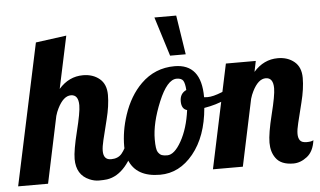

<svg xmlns="http://www.w3.org/2000/svg" viewBox="-90 -833 1534 921"><g transform="rotate(-5 677.0 -372.0)"><path d="M380.9 -133.8Q380.9 -90.8 417.5 -90.8Q451.2 -90.8 469.2 -112.3Q487.3 -133.8 504.9 -179.2H546.9Q488.8 -10.7 389.6 3.9Q374 5.9 351.1 5.9Q328.1 5.9 305.7 -3.9Q243.2 -30.3 243.2 -106.9Q243.2 -147.9 265.6 -237.8Q288.1 -327.6 288.1 -361.8Q288.1 -413.1 252 -413.1Q215.8 -413.1 187.5 -356Q179.2 -339.8 173.8 -320.8L106 0H-38.1L106.9 -680.2L254.9 -700.2L201.2 -448.2Q250 -503.9 317.9 -503.9Q365.7 -503.9 397.5 -477.5Q429.2 -451.2 429.2 -399.4Q429.2 -347.7 412.6 -282.2L388.7 -185.5Q380.9 -153.8 380.9 -133.8Z M1061.5 -379.9Q1001 -316.4 884.3 -296.9Q872.6 -160.2 805.7 -78.1Q738.8 3.9 645.5 3.9Q530.3 3.9 497.1 -81.1Q485.4 -110.8 485.4 -147Q485.4 -183.1 491.5 -220.5Q497.6 -257.8 510.7 -297.4Q540.5 -386.7 597.2 -442.4Q664.6 -508.8 759.3 -508.8Q887.7 -508.8 887.7 -349.1V-348.1Q892.6 -347.2 904.3 -347.2Q931.2 -347.2 973.4 -364.3Q1015.6 -381.3 1052.7 -407.2ZM801.3 -293.9Q774.4 -300.8 774.4 -338.4Q774.4 -376 805.7 -390.1Q803.7 -421.9 795.7 -435.1Q787.6 -448.2 764.2 -448.2Q718.3 -448.2 676.3 -346.9Q634.3 -245.6 634.3 -167Q634.3 -118.7 643.1 -105.7Q651.9 -92.8 661.6 -89.4Q671.4 -85.9 687.5 -85.9Q722.2 -85.9 755.9 -146Q789.6 -206.1 801.3 -293.9ZM742.7 -561 683.6 -750H788.6L817.9 -561Z M1139.2 -448.2Q1188 -503.9 1255.9 -503.9Q1303.7 -503.9 1335.4 -477.5Q1367.2 -451.2 1367.2 -399.4Q1367.2 -347.7 1350.6 -282.2L1326.7 -185.5Q1318.8 -153.8 1318.8 -133.8Q1318.8 -113.8 1327.4 -102.3Q1335.9 -90.8 1359.4 -90.8Q1382.8 -90.8 1392.1 -97.2Q1384.8 -43 1353 -18.6Q1321.3 5.9 1287.1 5.9Q1227.1 5.9 1202.6 -29.3Q1181.2 -58.6 1181.2 -103.3Q1181.2 -147.9 1203.6 -237.8Q1226.1 -327.6 1226.1 -361.8Q1226.1 -413.1 1189.9 -413.1Q1153.8 -413.1 1125.5 -356Q1117.2 -339.8 1111.8 -320.8L1043.9 0H899.9L1005.9 -500H1149.9Z"/></g></svg>

Font: UVF Lobster12
Style: Regular
Weight: 400
Designer: Pablo Impallari
Foundry: Pablo Impallari. www.impallari.com
Version: Version 1.004